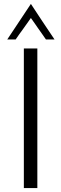

<svg xmlns="http://www.w3.org/2000/svg" viewBox="-20 -962 314 982"><path d="M102 -714H171V0H102ZM138 -942Q168 -897 198 -851Q228 -805 259 -760H215Q207 -772 197 -786Q187 -800 176.5 -815Q166 -830 156 -844.5Q146 -859 138 -870Q130 -859 120 -844.5Q110 -830 99 -815Q88 -800 78 -786Q68 -772 60 -760H17Z"/></svg>

Font: Josefin Sans
Style: Regular
Weight: 400
Designer: Santiago Orozco
Foundry: Typemade
Version: Version 1.0